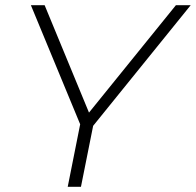

<svg xmlns="http://www.w3.org/2000/svg" viewBox="-20 -720 755 740"><path d="M339 -235 292 0H241L289 -241L99 -700H152L323 -286L658 -700H715Z"/></svg>

Font: Montserrat Alternates Light
Style: Italic
Weight: 300
Italic angle: -11.3°
Designer: Julieta Ulanovsky
Foundry: Julieta Ulanovsky
Version: Version 7.200